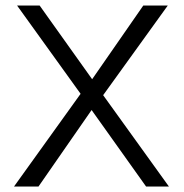

<svg xmlns="http://www.w3.org/2000/svg" viewBox="-20 -678 670 698"><path d="M273 -337 42 -658H124L315 -390L501 -658H590L355 -332L594 0H511L313 -278L120 0H31Z"/></svg>

Font: Ysabeau
Style: Regular
Weight: 400
Designer: Christian Thalmann (Catharsis Fonts)
Version: Version 0.003